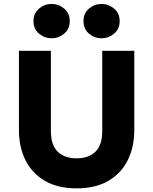

<svg xmlns="http://www.w3.org/2000/svg" viewBox="-20 -964 796 998"><path d="M378.5 15Q280 15 213.2 -24Q146.5 -63 112.5 -131.2Q78.5 -199.5 78.5 -288V-700H244.5V-282Q244.5 -210 280 -175.5Q315.5 -141 378.5 -141Q440.5 -141 476 -175.5Q511.5 -210 511.5 -282V-700H678V-288Q678 -200 644 -131.5Q610 -63 543.2 -24Q476.5 15 378.5 15ZM248.5 -765Q212 -765 183 -789Q154 -813 154 -854.5Q154 -895 182.8 -919.2Q211.5 -943.5 248.5 -943.5Q285 -943.5 313.8 -919.2Q342.5 -895 342.5 -854.5Q342.5 -813 313.5 -789Q284.5 -765 248.5 -765ZM508.5 -765Q471.5 -765 442.8 -789Q414 -813 414 -854.5Q414 -895 442.5 -919.2Q471 -943.5 508.5 -943.5Q544.5 -943.5 573.2 -919.2Q602 -895 602 -854.5Q602 -813 573 -789Q544 -765 508.5 -765Z"/></svg>

Font: Geologica
Style: Bold
Weight: 700
Designer: Sindre Bremnes, Frode Helland
Foundry: Monokrom Skriftforlag AS
Version: Version 1.010; ttfautohint (v1.8.4.7-5d5b);gftools[0.9.28]